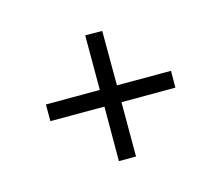

<svg xmlns="http://www.w3.org/2000/svg" viewBox="-103 -904 1205 1047"><g transform="rotate(30 500.0 -380.5)"><path d="M214.8 -597.7 283.2 -665 501 -448.2 716.8 -664.1 783.2 -596.7 568.4 -380.9 785.2 -164.1 716.8 -95.7 500 -313.5 284.2 -97.7 217.8 -164.1 432.6 -379.9Z"/></g></svg>

Font: GenEi M Gothic v2 Medium
Style: Regular
Weight: 500
Version: Version 2.0